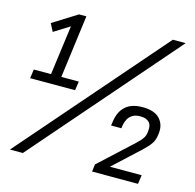

<svg xmlns="http://www.w3.org/2000/svg" viewBox="-112 -896 1024 1010"><g transform="rotate(15 400.0 -390.5)"><path d="M278.8 -390.1H34.2L41 -439H134.8L170.9 -709L85.9 -655.8L64 -698.2L195.8 -780.8H235.8L190.9 -439H286.1ZM99.1 0H28.8L707 -779.8H776.9ZM732.9 -48.8 726.1 0H476.1L481 -40L663.1 -208Q684.1 -227.5 693.6 -241.9Q703.1 -256.3 705.1 -273.9L706.1 -282.2Q710.4 -314.5 694.6 -330.3Q678.7 -346.2 648.9 -346.2H643.1Q610.8 -346.2 590.6 -325.4Q570.3 -304.7 565.9 -259.8H509.8L513.2 -282.2Q529.3 -396 646 -396Q710.4 -396 739.5 -364.7Q768.6 -333.5 763.2 -286.1L762.2 -277.8Q758.8 -248.5 745.1 -228Q731.4 -207.5 704.1 -182.1L560.1 -48.8Z"/></g></svg>

Font: Cooper Hewitt
Style: Book Italic
Weight: 706
Designer: Village Type and Design LLC
Foundry: Cooper Hewitt Smithsonian Design Museum
Version: 1.000